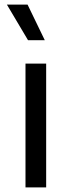

<svg xmlns="http://www.w3.org/2000/svg" viewBox="-20 -816 313 836"><path d="M91 0V-539H181V0ZM175 -641H102L10 -796H100Z"/></svg>

Font: Plus Jakarta Text
Style: Regular
Weight: 400
Designer: Gumpita Rahayu
Foundry: Tokotype Studio
Version: Version 1.000